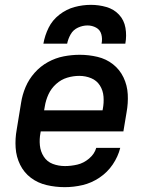

<svg xmlns="http://www.w3.org/2000/svg" viewBox="-20 -764 616 792"><path d="M247 8Q284 8 320.5 -0.5Q357 -9 390 -31Q423 -53 445 -85.5Q467 -118 476 -154H377Q370 -129 347.5 -110Q325 -91 299 -85Q273 -79 248 -79Q221 -79 197.5 -88Q174 -97 160.5 -118Q147 -139 144.5 -164.5Q142 -190 147 -216L148 -222H489L502 -300Q509 -338 507 -375Q505 -412 489.5 -444.5Q474 -477 446 -499Q418 -521 382 -529.5Q346 -538 309 -538Q276 -538 242.5 -531.5Q209 -525 178 -508Q147 -491 123 -464Q99 -437 85.5 -405Q72 -373 67 -340L49 -230Q42 -192 44.5 -154.5Q47 -117 63 -84.5Q79 -52 107.5 -30.5Q136 -9 172.5 -0.5Q209 8 247 8ZM162 -309 165 -326Q169 -351 180 -375Q191 -399 211.5 -417.5Q232 -436 257 -443.5Q282 -451 307 -451Q333 -451 356 -441.5Q379 -432 392 -411.5Q405 -391 407 -365.5Q409 -340 404 -314L403 -309ZM159 -584H257Q261 -604 271.5 -622.5Q282 -641 301.5 -650Q321 -659 341 -659Q360 -659 376.5 -650Q393 -641 398 -622.5Q403 -604 399 -584H497Q503 -617 497.5 -649Q492 -681 471 -703.5Q450 -726 419 -735Q388 -744 355 -744Q321 -744 287.5 -735Q254 -726 225 -703.5Q196 -681 180.5 -649.5Q165 -618 159 -584Z"/></svg>

Font: Iosevka Sparkle Medium Oblique
Style: Regular
Weight: 500
Italic angle: -9°
Designer: Belleve Invis
Foundry: Belleve Invis
Version: Version 4.5.0; ttfautohint (v1.8.3)